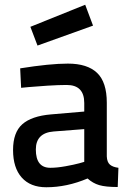

<svg xmlns="http://www.w3.org/2000/svg" viewBox="-20 -778 569 809"><path d="M430 -345V-119Q431 -95 443 -84.5Q455 -74 479 -71L476 10Q425 10 398 2Q371 -6 349 -26Q262 11 175 11Q108 11 71.5 -30Q35 -71 35 -146Q35 -220 74 -254.5Q113 -289 195 -296L335 -308V-344Q335 -420 261 -420Q228 -420 180 -417Q132 -414 100 -411L69 -408L65 -490Q190 -510 266 -510Q348 -510 389 -471Q430 -432 430 -345ZM335 -234 206 -224Q131 -218 131 -148Q131 -71 192 -71Q220 -71 256 -77.5Q292 -84 314 -90L335 -96ZM108 -665 339 -758 372 -670 138 -586Z"/></svg>

Font: TitilliumText22L Lt
Style: Medium
Weight: 500
Designer: Campivisivi
Foundry: Campivisivi
Version: 1.000